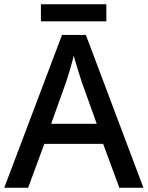

<svg xmlns="http://www.w3.org/2000/svg" viewBox="-20 -881 694 901"><path d="M479 -861H172V-781H479ZM540 0H653L383 -717H271L0 0H112L188 -206H464ZM362 -501 434 -300H220L292 -501C300 -524 316 -578 326 -619C334 -589 355 -522 362 -501Z"/></svg>

Font: Noto Sans Bassa Vah Medium
Style: Regular
Weight: 500
Designer: Monotype Design Team
Foundry: Monotype Imaging Inc.
Version: Version 2.002